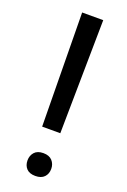

<svg xmlns="http://www.w3.org/2000/svg" viewBox="-144 -781 553 835"><g transform="rotate(20 132.5 -363.0)"><path d="M174.3 -206.5H90.3L84 -732.4H181.6ZM80.6 -46.9Q80.6 -69.3 94.2 -84.7Q107.9 -100.1 135.3 -100.1Q162.6 -100.1 176.5 -84.7Q190.4 -69.3 190.4 -46.9Q190.4 -23.9 176.5 -9.3Q162.6 5.4 135.3 5.4Q107.9 5.4 94.2 -9.3Q80.6 -23.9 80.6 -46.9Z"/></g></svg>

Font: Roboto2
Style: Regular
Weight: 400
Designer: Google
Foundry: Google
Version: Version 2.000981-w3; 2014; ttfautohint (v1.1) -l 5 -r 24 -G 